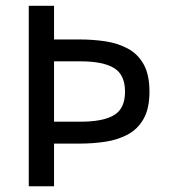

<svg xmlns="http://www.w3.org/2000/svg" viewBox="-20 -648 593 668"><path d="M80.1 0V-627.9H168V-510.7H257.8Q302.7 -510.7 345.7 -504.4Q388.7 -498 423.8 -479.5Q459 -460.9 479.5 -424.8Q500 -388.7 500 -329.1Q500 -270.5 479.5 -234.4Q459 -198.2 423.8 -179.7Q388.7 -161.1 345.7 -154.8Q302.7 -148.4 257.8 -148.4H168V0ZM168 -224.6H259.8Q338.9 -224.6 377 -247.6Q415 -270.5 415 -329.1Q415 -387.7 377 -411.1Q338.9 -434.6 259.8 -434.6H168Z"/></svg>

Font: Padauk
Style: Regular
Weight: 400
Designer: Debbi Hosken, Becca Hirsbrunner Spalinger
Foundry: SIL International
Version: Version 5.003